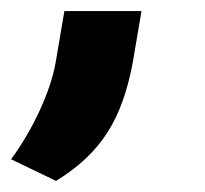

<svg xmlns="http://www.w3.org/2000/svg" viewBox="-58 -162 369 346"><path d="M43 164C126 113 162 51 181 -48L197 -142H58L42 -48C33 3 1 72 -38 125Z"/></svg>

Font: Celebes ExtraBold
Style: Italic
Weight: 800
Italic angle: -10°
Designer: Anugrah Pasau
Foundry: Lafontype
Version: Version 1.000